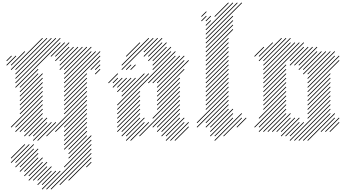

<svg xmlns="http://www.w3.org/2000/svg" viewBox="-20 -1096 2790 1549"><path d="M464.3 -567.1 611.4 -714.3 607.1 -718.6 460 -571.4ZM464.3 -531.4 647.1 -714.3 642.9 -718.6 460 -535.7ZM500 -531.4 682.9 -714.3 678.6 -718.6 495.7 -535.7ZM500 -495.7 718.6 -714.3 714.3 -718.6 495.7 -500ZM500 -460 718.6 -678.6 714.3 -682.9 495.7 -464.3ZM500 -424.3 754.3 -678.6 750 -682.9 495.7 -428.6ZM500 -388.6 790 -678.6 785.7 -682.9 495.7 -392.9ZM500 -352.9 790 -642.9 785.7 -647.1 495.7 -357.1ZM500 -317.1 682.9 -500 678.6 -504.3 495.7 -321.4ZM500 -281.4 682.9 -464.3 678.6 -468.6 495.7 -285.7ZM500 -245.7 682.9 -428.6 678.6 -432.9 495.7 -250ZM500 -210 682.9 -392.9 678.6 -397.1 495.7 -214.3ZM500 -174.3 682.9 -357.1 678.6 -361.4 495.7 -178.6ZM357.1 4.3 682.9 -321.4 678.6 -325.7 352.9 0ZM428.6 -31.4 682.9 -285.7 678.6 -290 424.3 -35.7ZM500 -67.1 682.9 -250 678.6 -254.3 495.7 -71.4ZM500 -31.4 682.9 -214.3 678.6 -218.6 495.7 -35.7ZM500 4.3 682.9 -178.6 678.6 -182.9 495.7 0ZM500 40 682.9 -142.9 678.6 -147.1 495.7 35.7ZM500 75.7 682.9 -107.1 678.6 -111.4 495.7 71.4ZM500 111.4 682.9 -71.4 678.6 -75.7 495.7 107.1ZM535.7 111.4 682.9 -35.7 678.6 -40 531.4 107.1ZM535.7 147.1 682.9 0 678.6 -4.3 531.4 142.9ZM535.7 182.9 718.6 0 714.3 -4.3 531.4 178.6ZM500 254.3 718.6 35.7 714.3 31.4 495.7 250ZM357.1 432.9 718.6 71.4 714.3 67.1 352.9 428.6ZM392.9 432.9 718.6 107.1 714.3 102.9 388.6 428.6ZM464.3 397.1 718.6 142.9 714.3 138.6 460 392.9ZM535.7 361.4 718.6 178.6 714.3 174.3 531.4 357.1ZM464.3 -602.9 575.7 -714.3 571.4 -718.6 460 -607.1ZM678.6 254.3 718.6 214.3 714.3 210 674.3 250ZM321.4 432.9 468.6 285.7 464.3 281.4 317.1 428.6ZM321.4 397.1 432.9 285.7 428.6 281.4 317.1 392.9ZM285.7 397.1 397.1 285.7 392.9 281.4 281.4 392.9ZM250 361.4 361.4 250 357.1 245.7 245.7 357.1ZM285.7 361.4 397.1 250 392.9 245.7 281.4 357.1ZM214.3 325.7 325.7 214.3 321.4 210 210 321.4ZM178.6 325.7 325.7 178.6 321.4 174.3 174.3 321.4ZM178.6 290 290 178.6 285.7 174.3 174.3 285.7ZM142.9 290 290 142.9 285.7 138.6 138.6 285.7ZM107.1 254.3 254.3 107.1 250 102.9 102.9 250ZM71.4 218.6 218.6 71.4 214.3 67.1 67.1 214.3ZM71.4 182.9 182.9 71.4 178.6 67.1 67.1 178.6ZM142.9 254.3 290 107.1 285.7 102.9 138.6 250ZM214.3 361.4 361.4 214.3 357.1 210 210 357.1ZM107.1 218.6 254.3 71.4 250 67.1 102.9 214.3ZM428.6 -602.9 540 -714.3 535.7 -718.6 424.3 -607.1ZM392.9 -638.6 504.3 -750 500 -754.3 388.6 -642.9ZM428.6 -638.6 540 -750 535.7 -754.3 424.3 -642.9ZM107.1 -388.6 468.6 -750 464.3 -754.3 102.9 -392.9ZM107.1 -424.3 468.6 -785.7 464.3 -790 102.9 -428.6ZM107.1 -460 432.9 -785.7 428.6 -790 102.9 -464.3ZM107.1 -495.7 397.1 -785.7 392.9 -790 102.9 -500ZM107.1 -531.4 361.4 -785.7 357.1 -790 102.9 -535.7ZM71.4 -531.4 325.7 -785.7 321.4 -790 67.1 -535.7ZM71.4 -567.1 182.9 -678.6 178.6 -682.9 67.1 -571.4ZM35.7 -602.9 75.7 -642.9 71.4 -647.1 31.4 -607.1ZM35.7 -567.1 111.4 -642.9 107.1 -647.1 31.4 -571.4ZM142.9 -388.6 290 -535.7 285.7 -540 138.6 -392.9ZM142.9 -317.1 325.7 -500 321.4 -504.3 138.6 -321.4ZM142.9 -281.4 325.7 -464.3 321.4 -468.6 138.6 -285.7ZM142.9 -245.7 325.7 -428.6 321.4 -432.9 138.6 -250ZM142.9 -210 325.7 -392.9 321.4 -397.1 138.6 -214.3ZM142.9 -174.3 325.7 -357.1 321.4 -361.4 138.6 -178.6ZM142.9 -352.9 290 -500 285.7 -504.3 138.6 -357.1ZM71.4 -67.1 325.7 -321.4 321.4 -325.7 67.1 -71.4ZM107.1 -67.1 325.7 -285.7 321.4 -290 102.9 -71.4ZM107.1 -31.4 325.7 -250 321.4 -254.3 102.9 -35.7ZM142.9 -31.4 325.7 -214.3 321.4 -218.6 138.6 -35.7ZM178.6 -31.4 325.7 -178.6 321.4 -182.9 174.3 -35.7ZM214.3 4.3 361.4 -142.9 357.1 -147.1 210 0ZM178.6 4.3 325.7 -142.9 321.4 -147.1 174.3 0ZM250 4.3 361.4 -107.1 357.1 -111.4 245.7 0ZM250 40 397.1 -107.1 392.9 -111.4 245.7 35.7ZM285.7 40 432.9 -107.1 428.6 -111.4 281.4 35.7ZM714.3 -531.4 790 -607.1 785.7 -611.4 710 -535.7ZM750 -531.4 790 -571.4 785.7 -575.7 745.7 -535.7ZM750 -495.7 790 -535.7 785.7 -540 745.7 -500Z M1250 -31.4 1432.9 -214.3 1428.6 -218.6 1245.7 -35.7ZM1250 -67.1 1432.9 -250 1428.6 -254.3 1245.7 -71.4ZM1214.3 -67.1 1432.9 -285.7 1428.6 -290 1210 -71.4ZM1107.1 4.3 1432.9 -321.4 1428.6 -325.7 1102.9 0ZM1214.3 -138.6 1432.9 -357.1 1428.6 -361.4 1210 -142.9ZM1250 -210 1432.9 -392.9 1428.6 -397.1 1245.7 -214.3ZM1250 -245.7 1432.9 -428.6 1428.6 -432.9 1245.7 -250ZM1250 -281.4 1432.9 -464.3 1428.6 -468.6 1245.7 -285.7ZM1250 -317.1 1468.6 -535.7 1464.3 -540 1245.7 -321.4ZM1250 -352.9 1504.3 -607.1 1500 -611.4 1245.7 -357.1ZM1250 -388.6 1468.6 -607.1 1464.3 -611.4 1245.7 -392.9ZM1250 -424.3 1468.6 -642.9 1464.3 -647.1 1245.7 -428.6ZM1214.3 -424.3 1432.9 -642.9 1428.6 -647.1 1210 -428.6ZM1178.6 -424.3 1397.1 -642.9 1392.9 -647.1 1174.3 -428.6ZM928.6 -210 1397.1 -678.6 1392.9 -682.9 924.3 -214.3ZM1214.3 -531.4 1361.4 -678.6 1357.1 -682.9 1210 -535.7ZM1214.3 -567.1 1361.4 -714.3 1357.1 -718.6 1210 -571.4ZM1214.3 -602.9 1325.7 -714.3 1321.4 -718.6 1210 -607.1ZM1178.6 -602.9 1325.7 -750 1321.4 -754.3 1174.3 -607.1ZM1142.9 -638.6 1290 -785.7 1285.7 -790 1138.6 -642.9ZM1142.9 -674.3 1254.3 -785.7 1250 -790 1138.6 -678.6ZM964.3 -531.4 1218.6 -785.7 1214.3 -790 960 -535.7ZM1178.6 -638.6 1290 -750 1285.7 -754.3 1174.3 -642.9ZM1285.7 -31.4 1432.9 -178.6 1428.6 -182.9 1281.4 -35.7ZM1285.7 4.3 1432.9 -142.9 1428.6 -147.1 1281.4 0ZM1321.4 4.3 1468.6 -142.9 1464.3 -147.1 1317.1 0ZM1321.4 40 1468.6 -107.1 1464.3 -111.4 1317.1 35.7ZM1357.1 40 1504.3 -107.1 1500 -111.4 1352.9 35.7ZM1392.9 40 1504.3 -71.4 1500 -75.7 1388.6 35.7ZM1035.7 40 1182.9 -107.1 1178.6 -111.4 1031.4 35.7ZM1000 40 1147.1 -107.1 1142.9 -111.4 995.7 35.7ZM1000 4.3 1147.1 -142.9 1142.9 -147.1 995.7 0ZM964.3 4.3 1111.4 -142.9 1107.1 -147.1 960 0ZM964.3 -31.4 1111.4 -178.6 1107.1 -182.9 960 -35.7ZM928.6 -31.4 1111.4 -214.3 1107.1 -218.6 924.3 -35.7ZM928.6 -67.1 1111.4 -250 1107.1 -254.3 924.3 -71.4ZM928.6 -102.9 1111.4 -285.7 1107.1 -290 924.3 -107.1ZM928.6 -138.6 1111.4 -321.4 1107.1 -325.7 924.3 -142.9ZM928.6 -174.3 1111.4 -357.1 1107.1 -361.4 924.3 -178.6ZM928.6 -245.7 1182.9 -500 1178.6 -504.3 924.3 -250ZM964.3 -317.1 1147.1 -500 1142.9 -504.3 960 -321.4ZM964.3 -352.9 1075.7 -464.3 1071.4 -468.6 960 -357.1ZM928.6 -352.9 1040 -464.3 1035.7 -468.6 924.3 -357.1ZM928.6 -388.6 1004.3 -464.3 1000 -468.6 924.3 -392.9ZM857.1 -424.3 932.9 -500 928.6 -504.3 852.9 -428.6ZM892.9 -424.3 932.9 -464.3 928.6 -468.6 888.6 -428.6ZM892.9 -388.6 968.6 -464.3 964.3 -468.6 888.6 -392.9ZM964.3 -567.1 1182.9 -785.7 1178.6 -790 960 -571.4ZM1000 -531.4 1040 -571.4 1035.7 -575.7 995.7 -535.7ZM1035.7 -531.4 1075.7 -571.4 1071.4 -575.7 1031.4 -535.7ZM1000 -638.6 1111.4 -750 1107.1 -754.3 995.7 -642.9Z M1714.3 40 1932.9 -178.6 1928.6 -182.9 1710 35.7ZM1678.6 4.3 1861.4 -178.6 1857.1 -182.9 1674.3 0ZM1678.6 -31.4 1861.4 -214.3 1857.1 -218.6 1674.3 -35.7ZM1678.6 -67.1 1825.7 -214.3 1821.4 -218.6 1674.3 -71.4ZM1642.9 -67.1 1825.7 -250 1821.4 -254.3 1638.6 -71.4ZM1642.9 -102.9 1825.7 -285.7 1821.4 -290 1638.6 -107.1ZM1571.4 -67.1 1825.7 -321.4 1821.4 -325.7 1567.1 -71.4ZM1571.4 -102.9 1825.7 -357.1 1821.4 -361.4 1567.1 -107.1ZM1642.9 -210 1825.7 -392.9 1821.4 -397.1 1638.6 -214.3ZM1642.9 -245.7 1825.7 -428.6 1821.4 -432.9 1638.6 -250ZM1642.9 -281.4 1825.7 -464.3 1821.4 -468.6 1638.6 -285.7ZM1642.9 -317.1 1825.7 -500 1821.4 -504.3 1638.6 -321.4ZM1642.9 -352.9 1825.7 -535.7 1821.4 -540 1638.6 -357.1ZM1714.3 4.3 1861.4 -142.9 1857.1 -147.1 1710 0ZM1785.7 4.3 1932.9 -142.9 1928.6 -147.1 1781.4 0ZM1642.9 -388.6 1825.7 -571.4 1821.4 -575.7 1638.6 -392.9ZM1642.9 -424.3 1825.7 -607.1 1821.4 -611.4 1638.6 -428.6ZM1892.9 -67.1 1968.6 -142.9 1964.3 -147.1 1888.6 -71.4ZM1642.9 -460 1825.7 -642.9 1821.4 -647.1 1638.6 -464.3ZM1642.9 -495.7 1825.7 -678.6 1821.4 -682.9 1638.6 -500ZM1642.9 -531.4 1825.7 -714.3 1821.4 -718.6 1638.6 -535.7ZM1642.9 -567.1 1825.7 -750 1821.4 -754.3 1638.6 -571.4ZM1642.9 -602.9 1825.7 -785.7 1821.4 -790 1638.6 -607.1ZM1642.9 -638.6 1861.4 -857.1 1857.1 -861.4 1638.6 -642.9ZM1642.9 -674.3 1861.4 -892.9 1857.1 -897.1 1638.6 -678.6ZM1642.9 -710 1861.4 -928.6 1857.1 -932.9 1638.6 -714.3ZM1642.9 -745.7 1861.4 -964.3 1857.1 -968.6 1638.6 -750ZM1642.9 -781.4 1932.9 -1071.4 1928.6 -1075.7 1638.6 -785.7ZM1642.9 -817.1 1897.1 -1071.4 1892.9 -1075.7 1638.6 -821.4ZM1642.9 -852.9 1861.4 -1071.4 1857.1 -1075.7 1638.6 -857.1ZM1714.3 -960 1825.7 -1071.4 1821.4 -1075.7 1710 -964.3ZM1642.9 -888.6 1682.9 -928.6 1678.6 -932.9 1638.6 -892.9ZM1642.9 -924.3 1682.9 -964.3 1678.6 -968.6 1638.6 -928.6ZM1607.1 -960 1647.1 -1000 1642.9 -1004.3 1602.9 -964.3ZM1607.1 -924.3 1647.1 -964.3 1642.9 -968.6 1602.9 -928.6Z M2107.1 -31.4 2290 -214.3 2285.7 -218.6 2102.9 -35.7ZM2071.4 -31.4 2290 -250 2285.7 -254.3 2067.1 -35.7ZM2071.4 -67.1 2290 -285.7 2285.7 -290 2067.1 -71.4ZM2035.7 -67.1 2290 -321.4 2285.7 -325.7 2031.4 -71.4ZM2071.4 -138.6 2290 -357.1 2285.7 -361.4 2067.1 -142.9ZM2107.1 -245.7 2290 -428.6 2285.7 -432.9 2102.9 -250ZM2107.1 -281.4 2290 -464.3 2285.7 -468.6 2102.9 -285.7ZM2107.1 -317.1 2290 -500 2285.7 -504.3 2102.9 -321.4ZM2107.1 -352.9 2290 -535.7 2285.7 -540 2102.9 -357.1ZM2107.1 -388.6 2290 -571.4 2285.7 -575.7 2102.9 -392.9ZM2107.1 -424.3 2432.9 -750 2428.6 -754.3 2102.9 -428.6ZM2107.1 -460 2397.1 -750 2392.9 -754.3 2102.9 -464.3ZM2107.1 -495.7 2361.4 -750 2357.1 -754.3 2102.9 -500ZM2107.1 -531.4 2325.7 -750 2321.4 -754.3 2102.9 -535.7ZM2107.1 -567.1 2325.7 -785.7 2321.4 -790 2102.9 -571.4ZM2107.1 -210 2290 -392.9 2285.7 -397.1 2102.9 -214.3ZM2142.9 -31.4 2290 -178.6 2285.7 -182.9 2138.6 -35.7ZM2178.6 -31.4 2325.7 -178.6 2321.4 -182.9 2174.3 -35.7ZM2214.3 -31.4 2325.7 -142.9 2321.4 -147.1 2210 -35.7ZM2250 4.3 2397.1 -142.9 2392.9 -147.1 2245.7 0ZM2250 -31.4 2361.4 -142.9 2357.1 -147.1 2245.7 -35.7ZM2285.7 4.3 2397.1 -107.1 2392.9 -111.4 2281.4 0ZM2321.4 4.3 2432.9 -107.1 2428.6 -111.4 2317.1 0ZM2321.4 40 2647.1 -285.7 2642.9 -290 2317.1 35.7ZM2357.1 40 2647.1 -250 2642.9 -254.3 2352.9 35.7ZM2392.9 40 2647.1 -214.3 2642.9 -218.6 2388.6 35.7ZM2428.6 40 2647.1 -178.6 2642.9 -182.9 2424.3 35.7ZM2464.3 40 2682.9 -178.6 2678.6 -182.9 2460 35.7ZM2464.3 -138.6 2647.1 -321.4 2642.9 -325.7 2460 -142.9ZM2464.3 -174.3 2647.1 -357.1 2642.9 -361.4 2460 -178.6ZM2464.3 -210 2647.1 -392.9 2642.9 -397.1 2460 -214.3ZM2464.3 -245.7 2647.1 -428.6 2642.9 -432.9 2460 -250ZM2464.3 -281.4 2647.1 -464.3 2642.9 -468.6 2460 -285.7ZM2464.3 -317.1 2647.1 -500 2642.9 -504.3 2460 -321.4ZM2464.3 -352.9 2718.6 -607.1 2714.3 -611.4 2460 -357.1ZM2464.3 -388.6 2718.6 -642.9 2714.3 -647.1 2460 -392.9ZM2464.3 -424.3 2682.9 -642.9 2678.6 -647.1 2460 -428.6ZM2464.3 -460 2682.9 -678.6 2678.6 -682.9 2460 -464.3ZM2464.3 -495.7 2647.1 -678.6 2642.9 -682.9 2460 -500ZM2428.6 -495.7 2611.4 -678.6 2607.1 -682.9 2424.3 -500ZM2428.6 -531.4 2575.7 -678.6 2571.4 -682.9 2424.3 -535.7ZM2392.9 -531.4 2540 -678.6 2535.7 -682.9 2388.6 -535.7ZM2571.4 -31.4 2682.9 -142.9 2678.6 -147.1 2567.1 -35.7ZM2607.1 -31.4 2718.6 -142.9 2714.3 -147.1 2602.9 -35.7ZM2642.9 -31.4 2718.6 -107.1 2714.3 -111.4 2638.6 -35.7ZM2107.1 -602.9 2290 -785.7 2285.7 -790 2102.9 -607.1ZM2071.4 -602.9 2254.3 -785.7 2250 -790 2067.1 -607.1ZM2071.4 -638.6 2182.9 -750 2178.6 -754.3 2067.1 -642.9ZM2035.7 -638.6 2111.4 -714.3 2107.1 -718.6 2031.4 -642.9ZM2321.4 -602.9 2432.9 -714.3 2428.6 -718.6 2317.1 -607.1ZM2321.4 -567.1 2468.6 -714.3 2464.3 -718.6 2317.1 -571.4ZM2357.1 -567.1 2504.3 -714.3 2500 -718.6 2352.9 -571.4ZM2392.9 -567.1 2540 -714.3 2535.7 -718.6 2388.6 -571.4Z"/></svg>

Font: Gossip High Needlepoint
Style: Regular
Weight: 100
Width: 7
Designer: Deborah Khodanovich
Version: Version 1.001;Glyphs 3.3.1 (3343)